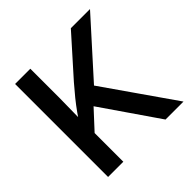

<svg xmlns="http://www.w3.org/2000/svg" viewBox="-184 -895 1062 1062"><g transform="rotate(-45 347.0 -364.0)"><path d="M162.6 -187.5V-303.7Q186.5 -340.8 209.7 -373.5Q232.9 -406.2 258.8 -438.2Q284.7 -470.2 314.9 -504.9L513.7 -727.5H663.6L354.5 -384.3L346.2 -386.2ZM77.6 0V-727.5H196.8V-502L194.3 -332L196.8 -273.4V0ZM526.9 0 285.6 -350.6 360.4 -440.9 667.5 0Z"/></g></svg>

Font: Inter
Style: 540
Weight: 540
Designer: Rasmus Andersson
Foundry: rsms
Version: Version 4.001;git-66647c0bb